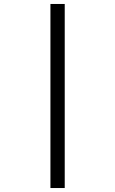

<svg xmlns="http://www.w3.org/2000/svg" viewBox="-20 -812 580 967"><path d="M234 -792H306V135H234Z"/></svg>

Font: ltelugu15
Style: Book
Weight: 400
Designer: Jelle Bosma - Monotype Design Team
Foundry: Monotype Imaging Inc.
Version: Version 2.003